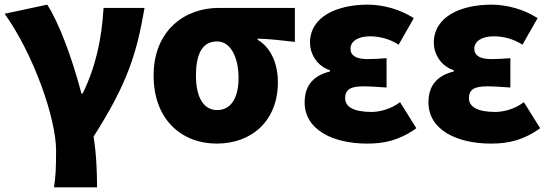

<svg xmlns="http://www.w3.org/2000/svg" viewBox="-23 -603 2364 825"><path d="M209 202H394C394 138 391 56 379 -16C526 -246 565 -376 598 -569H422C414 -434 388 -315 332 -201H327C285 -361 228 -509 180 -583L-3 -544C121 -370 218 -95 218 44C218 124 216 155 209 202Z M908 14C1062 14 1171 -87 1171 -249C1171 -333 1139 -400 1084 -432V-437C1143 -435 1182 -430 1244 -423V-569H916C773 -569 637 -474 637 -278C637 -89 758 14 908 14ZM910 -130C853 -130 819 -183 819 -278C819 -384 854 -425 910 -425C969 -425 1002 -355 1002 -268C1002 -180 968 -130 910 -130Z M1555 14C1626 14 1692 1 1766 -52L1696 -164C1654 -132 1605 -122 1573 -122C1499 -122 1460 -143 1460 -181C1460 -219 1484 -232 1539 -232C1570 -232 1605 -229 1638 -227V-353C1612 -351 1581 -349 1557 -349C1509 -349 1483 -363 1483 -394C1483 -426 1516 -447 1567 -447C1609 -447 1653 -435 1690 -411L1755 -525C1698 -562 1625 -583 1557 -583C1427 -583 1309 -533 1309 -419C1309 -374 1337 -320 1395 -301V-296C1327 -279 1286 -239 1286 -163C1286 -45 1408 14 1555 14Z M2087 14C2158 14 2224 1 2298 -52L2228 -164C2186 -132 2137 -122 2105 -122C2031 -122 1992 -143 1992 -181C1992 -219 2016 -232 2071 -232C2102 -232 2137 -229 2170 -227V-353C2144 -351 2113 -349 2089 -349C2041 -349 2015 -363 2015 -394C2015 -426 2048 -447 2099 -447C2141 -447 2185 -435 2222 -411L2287 -525C2230 -562 2157 -583 2089 -583C1959 -583 1841 -533 1841 -419C1841 -374 1869 -320 1927 -301V-296C1859 -279 1818 -239 1818 -163C1818 -45 1940 14 2087 14Z"/></svg>

Font: Noto Sans CJK HK Black
Style: Regular
Weight: 900
Designer: Ryoko NISHIZUKA 西塚涼子 (kana, bopomofo & ideographs); Paul D. Hunt (Latin, Greek & Cyrillic); Sandoll Communications 산돌커뮤니
Foundry: Adobe
Version: Version 2.004;hotconv 1.0.118;makeotfexe 2.5.65603